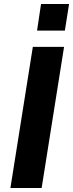

<svg xmlns="http://www.w3.org/2000/svg" viewBox="-20 -939 365 959"><path d="M32 0 144 -705H300L188 0ZM165 -786 185 -919H325L304 -786Z"/></svg>

Font: Mulish ExtraBold
Style: Italic
Weight: 800
Italic angle: -9°
Designer: Vernon Adams
Foundry: Vernon Adams
Version: Version 3.603; ttfautohint (v1.8.3)